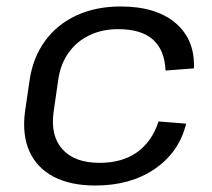

<svg xmlns="http://www.w3.org/2000/svg" viewBox="-20 -568 658 596"><path d="M276.1 7.9Q198.6 7.9 146.4 -19.5Q94.2 -46.9 71.2 -98.5Q48.3 -150.1 57.6 -221.4L71.8 -318.6Q82.1 -389.1 119.6 -440.6Q157 -492.2 217.4 -520.1Q277.7 -547.9 354.4 -547.9Q464.5 -547.9 525 -496.4Q585.4 -445 582 -355.8L493.9 -349Q491.2 -412.7 454.8 -445.1Q418.4 -477.5 346.7 -477.5Q296.5 -477.5 256.7 -458.1Q217 -438.8 192.2 -403.4Q167.3 -368 160.6 -319.2L146.4 -220.8Q136.1 -146.6 173.9 -104.6Q211.7 -62.5 289 -62.5Q359 -62.5 405.3 -95.3Q451.6 -128.1 472.1 -191L557.8 -184.2Q536.3 -95.9 460.9 -44Q385.4 7.9 276.1 7.9Z"/></svg>

Font: Pathway Extreme 8pt Thin
Style: Italic
Weight: 100
Italic angle: -8°
Designer: Eduardo Rodriguez Tunni
Foundry: Eduardo Rodriguez Tunni
Version: Version 1.000